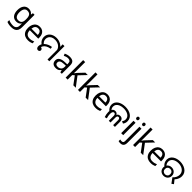

<svg xmlns="http://www.w3.org/2000/svg" viewBox="679 -3204 5888 5888"><g transform="rotate(45 3623.5 -260.0)"><path d="M275 -698Q328 -698 370.5 -678Q413 -658 443 -617H448L460 -688H530V-143Q530 -67 504 -15.5Q478 36 425 62Q372 88 290 88Q232 88 183.5 79.5Q135 71 97 54V-27Q135 -7 186 4Q237 15 295 15Q364 15 403.5 -25.5Q443 -66 443 -136V-157Q443 -169 444 -191.5Q445 -214 446 -223H442Q414 -182 372.5 -162Q331 -142 276 -142Q172 -142 113.5 -215Q55 -288 55 -419Q55 -547 113.5 -622.5Q172 -698 275 -698ZM287 -624Q242 -624 210.5 -600Q179 -576 162.5 -530Q146 -484 146 -418Q146 -319 182.5 -266.5Q219 -214 289 -214Q330 -214 359 -224.5Q388 -235 407 -257.5Q426 -280 435 -315Q444 -350 444 -398V-419Q444 -492 427.5 -537Q411 -582 376 -603Q341 -624 287 -624Z M907 -546Q976 -546 1025.5 -516Q1075 -486 1101.5 -431.5Q1128 -377 1128 -304V-251H761Q763 -160 807.5 -112.5Q852 -65 932 -65Q983 -65 1022.5 -74.5Q1062 -84 1104 -102V-25Q1063 -7 1023 1.5Q983 10 928 10Q852 10 793.5 -21Q735 -52 702.5 -113.5Q670 -175 670 -264Q670 -352 699.5 -415Q729 -478 782.5 -512Q836 -546 907 -546ZM906 -474Q843 -474 806.5 -433.5Q770 -393 763 -321H1036Q1036 -367 1022 -401Q1008 -435 979.5 -454.5Q951 -474 906 -474Z M1349 -186Q1305 -209 1274 -243.5Q1243 -278 1227 -321Q1211 -364 1211 -412Q1211 -465 1231 -511Q1251 -557 1290 -591.5Q1329 -626 1384.5 -646Q1440 -666 1510 -666Q1561 -666 1610.5 -653.5Q1660 -641 1703.5 -616Q1747 -591 1780.5 -552.5Q1814 -514 1833 -463Q1852 -412 1852 -347L1790 -344Q1790 -404 1768.5 -450.5Q1747 -497 1709.5 -528.5Q1672 -560 1623 -576.5Q1574 -593 1519 -593Q1442 -593 1391.5 -566.5Q1341 -540 1316 -497Q1291 -454 1291 -404Q1291 -355 1314 -312Q1337 -269 1380 -243L1349 -186ZM1780 -471 1784 -511 1780 -658H1858V0H1780ZM1371 8Q1349 8 1331 -4Q1313 -16 1302.5 -38.5Q1292 -61 1292 -91Q1292 -143 1316 -189.5Q1340 -236 1383 -273.5Q1426 -311 1483 -335.5Q1540 -360 1605 -369L1616 -301Q1529 -288 1473 -255Q1417 -222 1390.5 -177.5Q1364 -133 1364 -84Q1364 -70 1370.5 -56Q1377 -42 1385 -30L1306 -64Q1306 -93 1324.5 -108.5Q1343 -124 1370 -124Q1392 -124 1407.5 -114.5Q1423 -105 1431.5 -89.5Q1440 -74 1440 -57Q1440 -29 1420.5 -10.5Q1401 8 1371 8Z M2208 -545Q2306 -545 2353 -502Q2400 -459 2400 -365V0H2336L2319 -76H2315Q2292 -47 2267.5 -27.5Q2243 -8 2211.5 1Q2180 10 2135 10Q2087 10 2048.5 -7Q2010 -24 1988 -59.5Q1966 -95 1966 -149Q1966 -229 2029 -272.5Q2092 -316 2223 -320L2314 -323V-355Q2314 -422 2285 -448Q2256 -474 2203 -474Q2161 -474 2123 -461.5Q2085 -449 2052 -433L2025 -499Q2060 -518 2108 -531.5Q2156 -545 2208 -545ZM2234 -259Q2134 -255 2095.5 -227Q2057 -199 2057 -148Q2057 -103 2084.5 -82Q2112 -61 2155 -61Q2223 -61 2268 -98.5Q2313 -136 2313 -214V-262Z M2653 -363Q2653 -347 2651.5 -321Q2650 -295 2649 -276H2653Q2659 -284 2671 -299Q2683 -314 2695.5 -329.5Q2708 -345 2717 -355L2888 -536H2991L2774 -307L3006 0H2900L2714 -250L2653 -197V0H2566V-760H2653Z M3187 -363Q3187 -347 3185.5 -321Q3184 -295 3183 -276H3187Q3193 -284 3205 -299Q3217 -314 3229.5 -329.5Q3242 -345 3251 -355L3422 -536H3525L3308 -307L3540 0H3434L3248 -250L3187 -197V0H3100V-760H3187Z M3841 -546Q3910 -546 3959.5 -516Q4009 -486 4035.5 -431.5Q4062 -377 4062 -304V-251H3695Q3697 -160 3741.5 -112.5Q3786 -65 3866 -65Q3917 -65 3956.5 -74.5Q3996 -84 4038 -102V-25Q3997 -7 3957 1.5Q3917 10 3862 10Q3786 10 3727.5 -21Q3669 -52 3636.5 -113.5Q3604 -175 3604 -264Q3604 -352 3633.5 -415Q3663 -478 3716.5 -512Q3770 -546 3841 -546ZM3840 -474Q3777 -474 3740.5 -433.5Q3704 -393 3697 -321H3970Q3970 -367 3956 -401Q3942 -435 3913.5 -454.5Q3885 -474 3840 -474Z M4584 -355Q4638 -355 4671 -321Q4704 -287 4704 -227V0H4626V-220Q4626 -227 4624.5 -239Q4623 -251 4617.5 -263.5Q4612 -276 4600.5 -285Q4589 -294 4569 -294Q4541 -294 4526.5 -273Q4512 -252 4512 -214V0H4438V-210Q4438 -253 4422.5 -273.5Q4407 -294 4380 -294Q4350 -294 4332 -264.5Q4314 -235 4314 -175Q4314 -137 4321.5 -93Q4329 -49 4342 -9L4270 9Q4255 -35 4245.5 -84.5Q4236 -134 4236 -179Q4236 -235 4252.5 -274.5Q4269 -314 4299 -334.5Q4329 -355 4369 -355Q4400 -355 4425.5 -342.5Q4451 -330 4467.5 -305.5Q4484 -281 4487 -243H4465Q4469 -286 4485.5 -310.5Q4502 -335 4527.5 -345Q4553 -355 4584 -355ZM4145 -410Q4145 -469 4171 -516Q4197 -563 4244.5 -596.5Q4292 -630 4356.5 -648Q4421 -666 4497 -666Q4571 -666 4636 -648.5Q4701 -631 4750.5 -596.5Q4800 -562 4828 -511Q4856 -460 4856 -394Q4856 -351 4843 -314Q4830 -277 4806 -247L4734 -277Q4754 -303 4765 -332Q4776 -361 4776 -395Q4776 -444 4754 -481Q4732 -518 4693 -543Q4654 -568 4603 -580.5Q4552 -593 4495 -593Q4413 -593 4351 -569Q4289 -545 4255 -502Q4221 -459 4221 -401Q4221 -361 4238.5 -326.5Q4256 -292 4291 -258L4265 -201Q4207 -244 4176 -296Q4145 -348 4145 -410Z M5062 -536V0H4974V-536ZM5019 -737Q5039 -737 5054.5 -723.5Q5070 -710 5070 -681Q5070 -653 5054.5 -639Q5039 -625 5019 -625Q4997 -625 4982 -639Q4967 -653 4967 -681Q4967 -710 4982 -723.5Q4997 -737 5019 -737Z M5169 240Q5144 240 5125 236.5Q5106 233 5092 228V157Q5107 161 5123 164Q5139 167 5158 167Q5190 167 5211 149.5Q5232 132 5232 83V-536H5320V80Q5320 130 5304 166Q5288 202 5255 221Q5222 240 5169 240ZM5225 -681Q5225 -710 5240 -723.5Q5255 -737 5277 -737Q5297 -737 5312.5 -723.5Q5328 -710 5328 -681Q5328 -653 5312.5 -639Q5297 -625 5277 -625Q5255 -625 5240 -639Q5225 -653 5225 -681Z M5577 -363Q5577 -347 5575.5 -321Q5574 -295 5573 -276H5577Q5583 -284 5595 -299Q5607 -314 5619.5 -329.5Q5632 -345 5641 -355L5812 -536H5915L5698 -307L5930 0H5824L5638 -250L5577 -197V0H5490V-760H5577Z M6231 -546Q6300 -546 6349.5 -516Q6399 -486 6425.5 -431.5Q6452 -377 6452 -304V-251H6085Q6087 -160 6131.5 -112.5Q6176 -65 6256 -65Q6307 -65 6346.5 -74.5Q6386 -84 6428 -102V-25Q6387 -7 6347 1.5Q6307 10 6252 10Q6176 10 6117.5 -21Q6059 -52 6026.5 -113.5Q5994 -175 5994 -264Q5994 -352 6023.5 -415Q6053 -478 6106.5 -512Q6160 -546 6231 -546ZM6230 -474Q6167 -474 6130.5 -433.5Q6094 -393 6087 -321H6360Q6360 -367 6346 -401Q6332 -435 6303.5 -454.5Q6275 -474 6230 -474Z M7042 -154Q7095 -198 7122 -255Q7149 -312 7149 -369Q7149 -423 7126 -465Q7103 -507 7064 -535.5Q7025 -564 6974.5 -578.5Q6924 -593 6868 -593Q6816 -593 6770 -580.5Q6724 -568 6688 -544Q6652 -520 6631.5 -485Q6611 -450 6611 -405Q6611 -362 6630.5 -321.5Q6650 -281 6684 -254L6656 -198Q6595 -238 6565 -294.5Q6535 -351 6535 -412Q6535 -475 6563 -522.5Q6591 -570 6638.5 -602Q6686 -634 6746 -650Q6806 -666 6870 -666Q6938 -666 7002 -648Q7066 -630 7117 -595Q7168 -560 7198.5 -507Q7229 -454 7229 -384Q7229 -335 7213 -287Q7197 -239 7167 -197Q7137 -155 7095 -123L7111 -184L7226 -38L7162 9ZM6814 8Q6762 8 6720 -14.5Q6678 -37 6653.5 -78Q6629 -119 6629 -174Q6629 -229 6653.5 -269.5Q6678 -310 6720 -332.5Q6762 -355 6814 -355Q6866 -355 6908.5 -332.5Q6951 -310 6976.5 -269.5Q7002 -229 7002 -174Q7002 -119 6976.5 -78Q6951 -37 6908.5 -14.5Q6866 8 6814 8ZM6815 -57Q6865 -57 6897.5 -89Q6930 -121 6930 -174Q6930 -226 6897.5 -257.5Q6865 -289 6815 -289Q6765 -289 6733 -257.5Q6701 -226 6701 -174Q6701 -122 6733.5 -89.5Q6766 -57 6815 -57Z"/></g></svg>

Font: odia115
Style: Regular
Weight: 400
Designer: Amélie Bonet and Sol Matas
Foundry: Google LLC
Version: Version 2.003